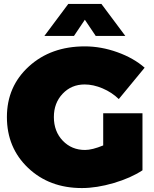

<svg xmlns="http://www.w3.org/2000/svg" viewBox="-20 -943 778 973"><path d="M410 -843 355 -761H205L326 -923H494L615 -761H465ZM503 -206V-369H702V-80Q643 -41 556.5 -15.5Q470 10 395 10Q230 10 122.5 -92Q15 -194 15 -350Q15 -505 126.5 -606.5Q238 -708 410 -708Q492 -708 574.5 -678.5Q657 -649 713 -600L582 -441Q547 -475 500 -495Q453 -515 409 -515Q342 -515 297.5 -468Q253 -421 253 -350Q253 -277 298 -230Q343 -183 411 -183Q447 -183 503 -206Z"/></svg>

Font: MontserratBlack
Style: Regular
Weight: 900
Designer: Julieta Ulanovsky
Foundry: Julieta Ulanovsky
Version: Version 4.000